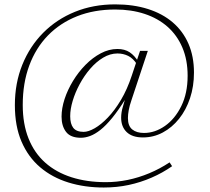

<svg xmlns="http://www.w3.org/2000/svg" viewBox="-20 -732 960 878"><path d="M633.5 -103.5Q585 -103.5 559.5 -127.8Q534 -152 534 -194Q534 -205.5 536 -218.8Q538 -232 542.5 -246L552 -279H553.5Q521 -227 492.8 -192.5Q464.5 -158 439.5 -138.2Q414.5 -118.5 392.2 -110.2Q370 -102 350 -102Q302.5 -102 282 -129Q261.5 -156 261.5 -198.5Q261.5 -236.5 275.2 -278.8Q289 -321 313.8 -361.8Q338.5 -402.5 371 -435.5Q403.5 -468.5 440.8 -488.2Q478 -508 517 -508Q550.5 -508 573.2 -492.8Q596 -477.5 613 -449L606 -438.5Q588.5 -465.5 566 -476.5Q543.5 -487.5 517 -487.5Q483.5 -487.5 451.5 -468.2Q419.5 -449 392.2 -417.2Q365 -385.5 344.5 -347.5Q324 -309.5 312.5 -271.2Q301 -233 301 -200.5Q301 -165.5 315.2 -147.2Q329.5 -129 362.5 -129Q384 -129 413 -145.5Q442 -162 473.2 -194.5Q504.5 -227 533.2 -275.2Q562 -323.5 583 -387.5L605 -453.5L620.5 -499.5H656L581 -273.5Q572.5 -249 568.8 -228.8Q565 -208.5 565 -192Q565 -156 584.8 -140Q604.5 -124 638.5 -124Q688.5 -124 734.2 -156Q780 -188 809 -246.8Q838 -305.5 838 -385.5Q838 -458 814 -514.5Q790 -571 746 -609.8Q702 -648.5 641.2 -668.5Q580.5 -688.5 507 -688.5Q410.5 -688.5 332.8 -657.8Q255 -627 199.2 -569.8Q143.5 -512.5 113.8 -432.2Q84 -352 84 -252Q84 -165 110.5 -98.8Q137 -32.5 186.8 11.8Q236.5 56 306.8 78.5Q377 101 464 101Q513.5 101 563.8 90.8Q614 80.5 662.5 60.2Q711 40 755.5 10.5L767 28Q723.5 58.5 673.5 80.2Q623.5 102 568.8 113.8Q514 125.5 454.5 125.5Q367 125.5 292.8 102.5Q218.5 79.5 163.8 33Q109 -13.5 78.5 -84.2Q48 -155 48 -251.5Q48 -351.5 82 -435.8Q116 -520 177.5 -582Q239 -644 322.8 -678Q406.5 -712 507 -712Q589.5 -712 656 -691Q722.5 -670 769.5 -630Q816.5 -590 841.8 -532Q867 -474 867 -400Q867 -337 849 -283Q831 -229 798.8 -188.8Q766.5 -148.5 724.2 -126Q682 -103.5 633.5 -103.5Z"/></svg>

Font: Newsreader ExtraLight
Style: Regular
Weight: 250
Designer: Hugues Gentile
Foundry: Production Type
Version: Version 1.003